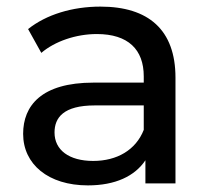

<svg xmlns="http://www.w3.org/2000/svg" viewBox="-20 -555 638 581"><path d="M284 -535C199 -535 120 -511 65 -467L105 -395C146 -430 210 -452 273 -452C368 -452 415 -405 415 -324V-305H263C105 -305 50 -235 50 -150C50 -58 126 6 246 6C329 6 388 -22 420 -70V0H511V-320C511 -465 429 -535 284 -535ZM262 -68C189 -68 145 -101 145 -154C145 -199 172 -236 267 -236H415V-162C391 -101 334 -68 262 -68Z"/></svg>

Font: AWKNG-Font Medium
Style: Regular
Weight: 500
Designer: Awakening Church
Foundry: Awakening Church
Version: Version 1.700;PS 001.700;hotconv 1.0.88;makeotf.lib2.5.64775